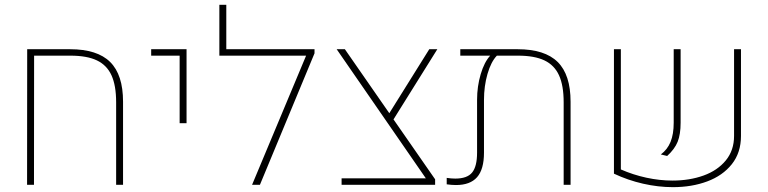

<svg xmlns="http://www.w3.org/2000/svg" viewBox="-20 -770 3200 800"><path d="M93.3 -564.9H272Q385.3 -564.9 439 -511.7Q492.7 -458.5 492.7 -346.2V0H463.9V-343.8Q463.9 -413.6 444.6 -456.1Q425.3 -498.5 383.8 -518.3Q342.3 -538.1 273.4 -538.1H122.1L121.6 0H92.8Z M728.5 -538.1H609.9V-564.9H757.3V-256.8H728.5Z M1290.5 -547.9 1063 0H1030.3L1255.4 -538.1H894V-750H922.9V-564.9H1290.5Z M1619.6 -272.5 1793 -22.9V0H1403.3V-26.9H1754.4L1382.8 -564.9H1417L1602.1 -298.3L1768.6 -564.9H1802.2Z M2357.4 -346.2V0H2328.6V-343.8Q2328.6 -413.6 2309.3 -456.1Q2290 -498.5 2248.5 -518.3Q2207 -538.1 2138.2 -538.1H2050.3Q2025.9 -512.7 2011.2 -461.9Q1996.6 -411.1 1996.6 -353.5V-133.8Q1996.6 -64.5 1967.8 -31.7Q1939 1 1879.9 1Q1861.8 1 1841.3 -2V-28.8Q1860.4 -25.9 1877 -25.9Q1926.8 -25.9 1947.3 -51.3Q1967.8 -76.7 1967.8 -133.8V-353.5Q1967.8 -410.2 1982.9 -460.9Q1998 -511.7 2022.5 -538.1H1897.9V-564.9H2136.7Q2250 -564.9 2303.7 -511.7Q2357.4 -458.5 2357.4 -346.2Z M2566.9 -64Q2618.2 -41.5 2673.6 -29.5Q2729 -17.6 2781.7 -17.6Q2853 -17.6 2911.4 -38.6Q2969.7 -59.6 3004.2 -101.6Q3038.6 -143.6 3038.6 -203.6V-564.9H3067.4V-203.6Q3067.4 -133.8 3029.3 -85.9Q2991.2 -38.1 2927 -14.2Q2862.8 9.8 2783.7 9.8Q2722.7 9.8 2659.4 -4.6Q2596.2 -19 2538.1 -46.4V-564.9H2566.9ZM2787.1 -258.8V-564.9H2815.9V-258.8Q2815.9 -210 2803.5 -179.2Q2791 -148.4 2759.8 -120.1L2733.4 -126.5Q2760.7 -146.5 2773.9 -178.7Q2787.1 -210.9 2787.1 -258.8Z"/></svg>

Font: Heebo Thin
Style: Regular
Weight: 250
Designer: Oded Ezer
Foundry: Meir Sadan
Version: Version 2.001; ttfautohint (v1.5.14-ce02) -l 8 -r 50 -G 200 